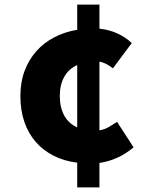

<svg xmlns="http://www.w3.org/2000/svg" viewBox="-20 -770 649 838"><path d="M69 -351Q69 -412 87.5 -461Q106 -510 139 -547Q172 -584 217.5 -607.5Q263 -631 317 -640V-750H414V-645Q458 -640 493.5 -623.5Q529 -607 555 -582L473 -472Q440 -497 414 -501V-201Q437 -205 455.5 -216Q474 -227 491 -238L563 -127Q529 -98 490.5 -81Q452 -64 414 -59V48H317V-60Q260 -67 214.5 -90Q169 -113 136.5 -150Q104 -187 86.5 -237.5Q69 -288 69 -351ZM241 -351Q241 -302 260 -266.5Q279 -231 317 -214V-486Q279 -469 260 -434Q241 -399 241 -351Z"/></svg>

Font: Kinto Sans Black
Style: Regular
Weight: 900
Designer: Authors: Ryoko NISHIZUKA  (kana & ideographs); Paul D. Hunt (Latin, Greek & Cyrillic); Wenlong ZHANG  (bopomofo); Sandol
Foundry: Adobe Systems Incorporated, ookami Inc.
Version: Version 0.001